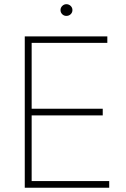

<svg xmlns="http://www.w3.org/2000/svg" viewBox="-20 -877 589 897"><path d="M95.7 -707H481.4V-676.8H127.9V-369.1H460V-337.9H127.9V-31.2H490.2V0H95.7ZM262.7 -830.1Q262.7 -841.3 271 -849.4Q279.3 -857.4 290 -857.4Q301.8 -857.4 310.1 -849.4Q318.4 -841.3 318.4 -830.1Q318.4 -818.4 310.1 -810.5Q301.8 -802.7 290 -802.7Q278.8 -802.7 270.8 -810.5Q262.7 -818.4 262.7 -830.1Z"/></svg>

Font: Pretendard Std Thin
Style: Regular
Weight: 100
Designer: Base glyphs from Inter by Rasmus Andersson; Hangeul glyphs from Noto Sans CJK(Source Han Sans) by Jang Soo-young and Kan
Foundry: Kil Hyung-jin
Version: Version 1.309